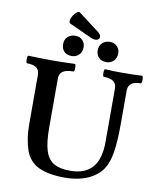

<svg xmlns="http://www.w3.org/2000/svg" viewBox="-103 -1054 937 1146"><g transform="rotate(10 365.0 -481.0)"><path d="M367 13Q270 13 210.5 -15Q151 -43 128 -109Q118 -138 111.5 -177.5Q105 -217 105 -263V-563Q105 -592 86.5 -606Q68 -620 30 -620Q25 -620 23.5 -631.5Q22 -643 23.5 -654.5Q25 -666 30 -666Q101 -663 170 -663Q240 -663 310 -666Q315 -666 316.5 -654.5Q318 -643 316.5 -631.5Q315 -620 310 -620Q267 -620 246.5 -606Q226 -592 226 -563V-264Q226 -177 241.5 -126.5Q257 -76 293.5 -54.5Q330 -33 393 -33Q483 -33 527.5 -84Q572 -135 572 -238V-563Q572 -620 495 -620Q490 -620 488.5 -631.5Q487 -643 488.5 -654.5Q490 -666 495 -666Q551 -663 606 -663Q663 -663 718 -666Q723 -666 724.5 -654.5Q726 -643 724.5 -631.5Q723 -620 718 -620Q643 -620 643 -563V-356Q643 -271 635.5 -210.5Q628 -150 611 -112Q586 -54 523 -20.5Q460 13 367 13ZM494 -709Q462 -709 446.5 -727Q431 -745 431 -769Q431 -800 450 -816Q469 -832 494 -832Q522 -832 538.5 -814.5Q555 -797 555 -774Q555 -743 537 -726Q519 -709 494 -709ZM284 -709Q252 -709 236.5 -727Q221 -745 221 -769Q221 -800 240 -816Q259 -832 284 -832Q313 -832 329 -814.5Q345 -797 345 -774Q345 -743 327 -726Q309 -709 284 -709ZM379 -836 245 -897Q234 -902 236 -916.5Q238 -931 247.5 -946Q257 -961 268.5 -970Q280 -979 288 -973L411 -880Q431 -865 431 -851Q431 -837 417 -831.5Q403 -826 379 -836Z"/></g></svg>

Font: Junicode VF
Style: Regular
Weight: 400
Designer: Peter S. Baker
Version: Version 2.213